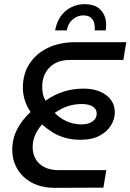

<svg xmlns="http://www.w3.org/2000/svg" viewBox="-20 -903 627 923"><path d="M244 0Q180 0 134 -24.5Q88 -49 63.5 -90.5Q39 -132 39 -182Q39 -238 63.5 -283.5Q88 -329 127 -365Q110 -389 100 -419Q90 -449 90 -482Q90 -548 122 -597Q154 -646 210.5 -673Q267 -700 339 -700H587L573 -615H318Q254 -615 218.5 -579Q183 -543 183 -486Q183 -467 186.5 -450.5Q190 -434 199 -419Q242 -449 287 -463Q332 -477 381 -477Q428 -477 461.5 -462.5Q495 -448 513.5 -422.5Q532 -397 532 -363Q532 -330 513 -299.5Q494 -269 457.5 -250Q421 -231 369 -231Q326 -231 291.5 -241Q257 -251 230 -268.5Q203 -286 182 -305Q162 -282 149.5 -255Q137 -228 137 -194Q137 -165 150.5 -140Q164 -115 192.5 -100Q221 -85 265 -85H491L477 -1ZM372 -305Q405 -305 425 -319.5Q445 -334 445 -356Q445 -379 425.5 -391Q406 -403 373 -403Q341 -403 309 -393.5Q277 -384 243 -360Q269 -334 301.5 -319.5Q334 -305 372 -305ZM245 -757Q252 -796 271.5 -824Q291 -852 321 -867.5Q351 -883 387 -883Q444 -883 470.5 -847.5Q497 -812 488 -757H435Q437 -775 433 -791.5Q429 -808 416.5 -818.5Q404 -829 380 -829Q353 -829 330 -810Q307 -791 301 -757Z"/></svg>

Font: MuseoModerno
Style: Italic
Weight: 400
Italic angle: -9°
Designer: Pablo Cosgaya, Héctor Gatti, Marcela Romero, and the Authors of The MuseoModerno Project.
Foundry: Omnibus-Type Team
Version: Version 1.003